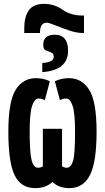

<svg xmlns="http://www.w3.org/2000/svg" viewBox="-20 -960 540 990"><path d="M186 -790Q186 -843 221 -843Q232 -843 264 -830Q296 -817 335 -803.5Q374 -790 404 -790H413V-880H403Q345 -880 302.5 -910Q260 -940 207 -940Q152 -940 128.5 -906.5Q105 -873 105 -813V-790ZM331 -698Q331 -781 262 -781Q203 -781 203 -729Q203 -706 216.5 -700Q230 -694 243.5 -689.5Q257 -685 257 -666Q257 -639 198 -635V-588Q331 -598 331 -698ZM250 -22Q283 10 338 10Q409 10 443.5 -56.5Q478 -123 478 -281Q478 -437 440 -497Q402 -557 336 -557Q295 -557 263 -541L289 -443Q303 -452 322 -452Q342 -452 354.5 -414Q367 -376 367 -281Q367 -165 356.5 -130Q346 -95 324 -95Q316 -95 310.5 -97.5Q305 -100 300 -102V-296H201V-102Q189 -95 176 -95Q153 -95 143 -134Q133 -173 133 -281Q133 -376 145.5 -414Q158 -452 178 -452Q198 -452 211 -443L237 -541Q205 -557 165 -557Q98 -557 60.5 -496.5Q23 -436 23 -281Q23 -123 55.5 -56.5Q88 10 161 10Q218 10 250 -22Z"/></svg>

Font: Noto Sans Mono UI Condensed
Style: Bold
Weight: 700
Width: 3
Designer: Monotype Design team
Foundry: Monotype Imaging Inc.
Version: 1.000